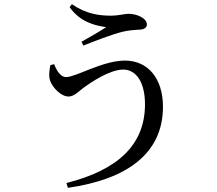

<svg xmlns="http://www.w3.org/2000/svg" viewBox="-20 -832 1040 919"><path d="M221 -520C216 -492 212 -467 221 -443C232 -413 272 -370 308 -370C334 -370 355 -393 376 -409C415 -438 505 -499 570 -499C632 -499 674 -438 674 -333C674 -135 539 -17 298 44L305 67C586 27 760 -96 760 -321C760 -457 688 -542 578 -542C471 -542 344 -463 296 -463C273 -463 253 -488 239 -525ZM488 -702C460 -683 412 -656 370 -632L379 -614C428 -633 513 -667 567 -680C595 -687 626 -689 645 -690C670 -690 683 -700 683 -715C683 -745 635 -766 595 -766C578 -766 546 -757 511 -757C455 -757 392 -765 324 -812L313 -798C369 -718 452 -708 488 -702Z"/></svg>

Font: Noto Serif SC Medium
Style: Regular
Weight: 500
Designer: Ryoko NISHIZUKA 西塚涼子 (kana & ideographs); Frank Grießhammer (Latin, Greek & Cyrillic); Wenlong ZHANG 张文龙 (bopomofo); San
Foundry: Adobe Systems Incorporated
Version: Version 1.001;PS 1.001;hotconv 16.6.54;makeotf.lib2.5.65590